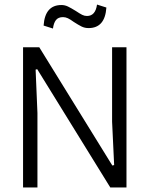

<svg xmlns="http://www.w3.org/2000/svg" viewBox="-20 -821 656 841"><path d="M171 -709Q177 -799 249 -799Q264 -799 277.5 -792.5Q291 -786 312 -773Q330 -761 340 -756Q350 -751 361 -751Q398 -751 405 -801L446 -788Q440 -698 368 -698Q351 -698 337 -705Q323 -712 303 -725Q288 -736 277.5 -741Q267 -746 256 -746Q235 -746 225 -733Q215 -720 212 -696ZM81 -614H152L472 -96L480 -98L471 -288V-614H534V0H463L143 -518L136 -516L144 -326V0H81Z"/></svg>

Font: Athiti
Style: Regular
Weight: 400
Designer: CadsonDemak Team
Foundry: CadsonDemak
Version: Version 1.033